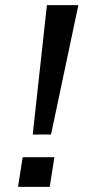

<svg xmlns="http://www.w3.org/2000/svg" viewBox="-20 -725 340 745"><path d="M107 -203 162 -705H284L178 -203ZM50 0 68 -115H191L173 0Z"/></svg>

Font: Nunito Sans 7pt Expanded
Style: Italic
Weight: 400
Width: 7
Italic angle: -9°
Designer: Vernon Adams
Foundry: Vernon Adams
Version: Version 3.101;gftools[0.9.27]